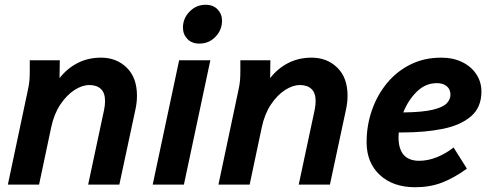

<svg xmlns="http://www.w3.org/2000/svg" viewBox="-20 -775 2065 806"><path d="M13 0 97 -397Q102 -419 103.5 -437Q105 -455 105 -478V-522H231L230 -447Q262 -488 306 -510.5Q350 -533 404 -533Q469 -533 512 -491Q555 -449 555 -373Q555 -344 548 -313L481 0H350L417 -314Q419 -325 420 -333.5Q421 -342 421 -351Q421 -385 403.5 -401.5Q386 -418 355 -418Q325 -418 292.5 -397Q260 -376 233.5 -336.5Q207 -297 195 -241L144 0Z M748 -659Q748 -698 776 -726.5Q804 -755 843 -755Q875 -755 893.5 -735.5Q912 -716 912 -688Q912 -649 884.5 -620.5Q857 -592 817 -592Q785 -592 766.5 -611.5Q748 -631 748 -659ZM621 0 732 -522H863L752 0Z M897 0 981 -397Q986 -419 987.5 -437Q989 -455 989 -478V-522H1115L1114 -447Q1146 -488 1190 -510.5Q1234 -533 1288 -533Q1353 -533 1396 -491Q1439 -449 1439 -373Q1439 -344 1432 -313L1365 0H1234L1301 -314Q1303 -325 1304 -333.5Q1305 -342 1305 -351Q1305 -385 1287.5 -401.5Q1270 -418 1239 -418Q1209 -418 1176.5 -397Q1144 -376 1117.5 -336.5Q1091 -297 1079 -241L1028 0Z M1519 -178Q1519 -249 1541.5 -313Q1564 -377 1605 -426.5Q1646 -476 1703.5 -504.5Q1761 -533 1832 -533Q1882 -533 1920 -514.5Q1958 -496 1979.5 -463.5Q2001 -431 2001 -391Q2001 -324 1957 -286.5Q1913 -249 1838.5 -234Q1764 -219 1670 -219Q1663 -219 1654 -219Q1653 -209 1653 -199Q1653 -100 1740 -100Q1777 -100 1815 -115.5Q1853 -131 1884 -156L1940 -67Q1886 -28 1835.5 -8.5Q1785 11 1723 11Q1630 11 1574.5 -40.5Q1519 -92 1519 -178ZM1814 -426Q1766 -426 1729.5 -390Q1693 -354 1673 -303Q1755 -304 1797.5 -314.5Q1840 -325 1855.5 -341.5Q1871 -358 1871 -377Q1871 -400 1855.5 -413Q1840 -426 1814 -426Z"/></svg>

Font: Radio Canada SemiBold
Style: Italic
Weight: 600
Italic angle: -12°
Designer: Charles Daoud, Etienne Aubert Bonn, Alexandre Saumier Demers, Jacques Le Bailly
Foundry: Radio-Canada
Version: Version 2.104; ttfautohint (v1.8.4.7-5d5b);gftools[0.9.28.de